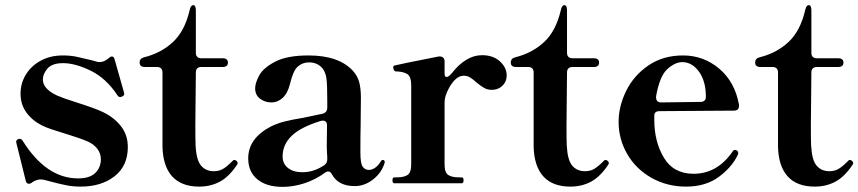

<svg xmlns="http://www.w3.org/2000/svg" viewBox="-20 -714 3344 748"><path d="M92 2Q83 2 80 -11L44 -156L43 -161Q43 -169 51 -172Q53 -173 57 -173Q64 -173 68 -166Q160 -19 284 -19Q330 -19 351.5 -40.5Q373 -62 373 -94Q373 -116 359 -134.5Q345 -153 319 -164Q288 -177 229 -195Q205 -202 181.5 -210Q158 -218 144 -225Q106 -244 83 -275.5Q60 -307 60 -349Q60 -389 80.5 -423Q101 -457 138.5 -477.5Q176 -498 224 -498Q254 -498 278 -493Q302 -488 338 -479Q361 -472 367 -472Q385 -472 402 -486Q410 -494 416 -494Q424 -494 427 -481L463 -354L464 -348Q464 -342 456 -338Q452 -336 448 -336Q442 -336 438 -342Q394 -409 333.5 -438.5Q273 -468 226 -468Q183 -468 165 -447Q147 -426 147 -404Q147 -368 202 -342Q227 -331 275 -316Q351 -292 382 -277Q425 -256 451.5 -222Q478 -188 478 -141Q478 -68 426.5 -27.5Q375 13 294 13Q265 13 239.5 8Q214 3 180 -6Q149 -15 139 -15Q122 -15 106 -4Q99 2 92 2Z M613 -142V-432Q613 -442 607.5 -447.5Q602 -453 592 -453H545Q524 -453 524 -470Q524 -487 542 -491Q607 -507 653.5 -550Q700 -593 719 -675Q723 -694 733 -694Q738 -694 740.5 -688.5Q743 -683 743 -673V-508Q743 -498 748.5 -492.5Q754 -487 764 -487H847Q868 -487 868 -470Q868 -453 847 -453H764Q754 -453 748.5 -447.5Q743 -442 743 -432L741 -227Q741 -160 742 -147Q745 -90 763.5 -68.5Q782 -47 813 -47Q833 -47 848 -55.5Q863 -64 884 -85Q889 -91 893 -91Q897 -91 901.5 -87Q906 -83 906 -79Q906 -77 904 -73Q873 -26 837 -6.5Q801 13 756 13Q687 13 651 -26.5Q615 -66 613 -142Z M1479 -83 1478 -78Q1466 -40 1433 -14.5Q1400 11 1362 11Q1298 11 1273 -35Q1267 -46 1259 -46Q1252 -46 1246 -41Q1209 -14 1166 0Q1123 14 1081 14Q1018 14 982.5 -15.5Q947 -45 947 -97Q947 -175 1035 -221Q1059 -233 1088 -240.5Q1117 -248 1161 -255L1237 -271Q1255 -276 1255 -295V-321Q1255 -382 1252 -406.5Q1249 -431 1237 -447Q1217 -471 1184 -471Q1159 -471 1140.5 -455Q1122 -439 1110 -388Q1101 -351 1081.5 -333Q1062 -315 1037 -315Q1012 -315 993 -329.5Q974 -344 974 -370Q974 -390 989.5 -419.5Q1005 -449 1051.5 -473.5Q1098 -498 1182 -498Q1300 -498 1355 -438Q1373 -418 1379.5 -393.5Q1386 -369 1386 -333L1385 -223Q1384 -190 1384 -121Q1384 -77 1393 -64.5Q1402 -52 1417 -52Q1429 -52 1441.5 -60.5Q1454 -69 1464 -86Q1467 -91 1471 -91Q1474 -91 1476.5 -89Q1479 -87 1479 -83ZM1244 -71Q1255 -79 1255 -93Q1255 -109 1254 -117L1253 -140L1254 -225Q1254 -244 1238 -244Q1233 -244 1230 -243Q1152 -219 1116.5 -185Q1081 -151 1081 -104Q1081 -76 1102 -59.5Q1123 -43 1158 -43Q1203 -43 1244 -71Z M1954 -420Q1954 -396 1937.5 -380Q1921 -364 1896 -364Q1879 -364 1866 -371.5Q1853 -379 1836 -393Q1822 -406 1811 -412.5Q1800 -419 1787 -419Q1766 -419 1747.5 -398Q1729 -377 1716 -341Q1712 -328 1712 -315V-73Q1712 -42 1726 -32.5Q1740 -23 1768 -23H1779Q1786 -23 1786 -11Q1786 0 1779 0H1516Q1509 0 1509 -11Q1509 -23 1516 -23H1526Q1554 -23 1568 -32.5Q1582 -42 1582 -73V-382Q1582 -414 1568 -424.5Q1554 -435 1521 -436Q1516 -437 1514 -442Q1512 -447 1512 -452Q1512 -458 1518 -459Q1527 -462 1689 -494H1694Q1702 -494 1707 -489Q1712 -484 1712 -475V-427Q1712 -414 1720 -414Q1728 -414 1742 -431Q1767 -463 1796.5 -481Q1826 -499 1858 -499Q1901 -499 1927.5 -475Q1954 -451 1954 -420Z M2059 -142V-432Q2059 -442 2053.5 -447.5Q2048 -453 2038 -453H1991Q1970 -453 1970 -470Q1970 -487 1988 -491Q2053 -507 2099.5 -550Q2146 -593 2165 -675Q2169 -694 2179 -694Q2184 -694 2186.5 -688.5Q2189 -683 2189 -673V-508Q2189 -498 2194.5 -492.5Q2200 -487 2210 -487H2293Q2314 -487 2314 -470Q2314 -453 2293 -453H2210Q2200 -453 2194.5 -447.5Q2189 -442 2189 -432L2187 -227Q2187 -160 2188 -147Q2191 -90 2209.5 -68.5Q2228 -47 2259 -47Q2279 -47 2294 -55.5Q2309 -64 2330 -85Q2335 -91 2339 -91Q2343 -91 2347.5 -87Q2352 -83 2352 -79Q2352 -77 2350 -73Q2319 -26 2283 -6.5Q2247 13 2202 13Q2133 13 2097 -26.5Q2061 -66 2059 -142Z M2856 -118 2855 -112Q2832 -63 2780.5 -25Q2729 13 2653 13Q2578 13 2517.5 -21.5Q2457 -56 2423.5 -114Q2390 -172 2390 -239Q2390 -300 2419.5 -360Q2449 -420 2506 -459Q2563 -498 2641 -498Q2721 -498 2782 -446.5Q2843 -395 2859 -306V-302Q2859 -283 2839 -283L2550 -281Q2529 -281 2529 -264V-247Q2529 -162 2566.5 -99.5Q2604 -37 2682 -37Q2775 -37 2835 -125Q2838 -130 2844 -130Q2846 -130 2850 -128Q2856 -124 2856 -118ZM2536 -339V-335Q2536 -315 2556 -315L2709 -317Q2719 -317 2724.5 -322Q2730 -327 2730 -336Q2730 -398 2703 -435Q2676 -472 2638 -472Q2610 -472 2580 -445Q2550 -418 2536 -339Z M3011 -142V-432Q3011 -442 3005.5 -447.5Q3000 -453 2990 -453H2943Q2922 -453 2922 -470Q2922 -487 2940 -491Q3005 -507 3051.5 -550Q3098 -593 3117 -675Q3121 -694 3131 -694Q3136 -694 3138.5 -688.5Q3141 -683 3141 -673V-508Q3141 -498 3146.5 -492.5Q3152 -487 3162 -487H3245Q3266 -487 3266 -470Q3266 -453 3245 -453H3162Q3152 -453 3146.5 -447.5Q3141 -442 3141 -432L3139 -227Q3139 -160 3140 -147Q3143 -90 3161.5 -68.5Q3180 -47 3211 -47Q3231 -47 3246 -55.5Q3261 -64 3282 -85Q3287 -91 3291 -91Q3295 -91 3299.5 -87Q3304 -83 3304 -79Q3304 -77 3302 -73Q3271 -26 3235 -6.5Q3199 13 3154 13Q3085 13 3049 -26.5Q3013 -66 3011 -142Z"/></svg>

Font: Shippori Mincho B1 ExtraBold
Style: Regular
Weight: 800
Designer: FONTDASU
Foundry: FONTDASU / Google Inc. / but / Adobe
Version: Version 3.110; ttfautohint (v1.8.3)